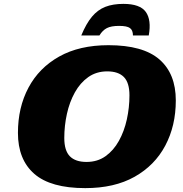

<svg xmlns="http://www.w3.org/2000/svg" viewBox="-20 -955 942 990"><path d="M886.5 -437Q886.5 -306.5 832.2 -204.2Q778 -102 674 -43.5Q570 15 419.5 15Q241.5 15 157 -58.5Q72.5 -132 72.5 -270Q72.5 -401 126.8 -503Q181 -605 285.2 -663.5Q389.5 -722 539.5 -722Q717.5 -722 802 -648.5Q886.5 -575 886.5 -437ZM311.5 -243.5Q311.5 -178.5 340.2 -149.2Q369 -120 426 -120Q482.5 -120 524 -149.5Q565.5 -179 593 -228.5Q620.5 -278 634 -339.2Q647.5 -400.5 647.5 -463.5Q647.5 -528.5 618.8 -557.8Q590 -587 533 -587Q477 -587 435.2 -557.5Q393.5 -528 366 -478.5Q338.5 -429 325 -367.8Q311.5 -306.5 311.5 -243.5ZM594 -821.5Q553.5 -821.5 531.2 -810.2Q509 -799 492.5 -772H399Q424.5 -833.5 454.2 -869Q484 -904.5 523.2 -919.8Q562.5 -935 616 -935Q702 -935 731.8 -893.5Q761.5 -852 747 -772H665.5Q665.5 -799 650.2 -810.2Q635 -821.5 594 -821.5Z"/></svg>

Font: Newsreader Caption ExtraBold
Style: Italic
Weight: 800
Italic angle: -17°
Designer: Hugues Gentile
Foundry: Production Type
Version: Version 1.001